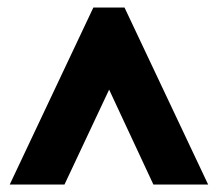

<svg xmlns="http://www.w3.org/2000/svg" viewBox="-20 -734 581 512"><path d="M6 -242H152L271 -495L389 -242H535L312 -714H229Z"/></svg>

Font: Noto Sans Arabic ExtCond Blk
Style: Regular
Weight: 900
Width: 2
Designer: Monotype Design Team, Nadine Chahine, Nizar Qandah and Khaled Hosny
Foundry: Monotype Imaging Inc.
Version: Version 2.012